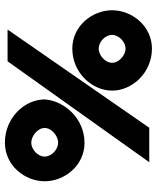

<svg xmlns="http://www.w3.org/2000/svg" viewBox="52 -683 642 786"><g transform="rotate(90 373.0 -290.0)"><path d="M179 -483C205 -483 237 -457 237 -428C237 -398 205 -373 179 -373C153 -373 123 -398 123 -428C123 -457 153 -483 179 -483ZM179 -265C278 -265 351 -346 351 -428C351 -510 278 -591 179 -591C87 -591 22 -510 22 -428C22 -346 87 -265 179 -265ZM564 -207C591 -207 621 -181 621 -152C621 -122 590 -97 564 -97C538 -97 504 -122 504 -152C504 -181 537 -207 564 -207ZM564 11C657 11 722 -70 722 -152C722 -234 657 -315 565 -315C466 -315 393 -234 387 -152C387 -70 462 11 564 11ZM644 -580H503L101 0H231Z"/></g></svg>

Font: Charger
Style: Hemi
Weight: 900
Designer: Jasper
Foundry: Cannot Into Space Fonts
Version: Version 0.99